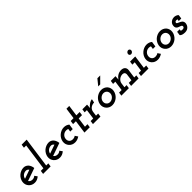

<svg xmlns="http://www.w3.org/2000/svg" viewBox="412 -2378 4016 4016"><g transform="rotate(-45 2420.0 -370.5)"><path d="M278 -303Q299 -303 315.5 -292.5Q332 -282 343 -265Q294 -248 245 -230.5Q196 -213 146 -196Q150 -219 161.5 -238.5Q173 -258 190 -272Q207 -286 229.5 -294.5Q252 -303 278 -303ZM442 -218Q438 -254 425.5 -284.5Q413 -315 394 -337Q374 -359 347.5 -371.5Q321 -384 290 -384Q248 -384 209.5 -368.5Q171 -353 140 -327Q109 -300 88.5 -264Q68 -228 62 -188Q56 -147 67 -111.5Q78 -76 102 -49Q125 -22 159 -6.5Q193 9 235 9Q273 9 306.5 -5Q340 -19 369 -44Q358 -59 347.5 -74Q337 -89 326 -104Q310 -89 289.5 -80.5Q269 -72 246 -72Q215 -72 192 -84.5Q169 -97 157 -118Q229 -143 300 -168Q371 -193 442 -218Z M496 -79 485 0H707L718 -79H655L749 -750H600L589 -671H655L572 -79Z M1020 -303Q1041 -303 1057.5 -292.5Q1074 -282 1085 -265Q1036 -248 987 -230.5Q938 -213 888 -196Q892 -219 903.5 -238.5Q915 -258 932 -272Q949 -286 971.5 -294.5Q994 -303 1020 -303ZM1184 -218Q1180 -254 1167.5 -284.5Q1155 -315 1136 -337Q1116 -359 1089.5 -371.5Q1063 -384 1032 -384Q990 -384 951.5 -368.5Q913 -353 882 -327Q851 -300 830.5 -264Q810 -228 804 -188Q798 -147 809 -111.5Q820 -76 844 -49Q867 -22 901 -6.5Q935 9 977 9Q1015 9 1048.5 -5Q1082 -19 1111 -44Q1100 -59 1089.5 -74Q1079 -89 1068 -104Q1052 -89 1031.5 -80.5Q1011 -72 988 -72Q957 -72 934 -84.5Q911 -97 899 -118Q971 -143 1042 -168Q1113 -193 1184 -218Z M1558 -34 1516 -97Q1499 -84 1479.5 -78Q1460 -72 1438 -72Q1415 -72 1396.5 -79Q1378 -86 1365 -98Q1348 -114 1340.5 -137.5Q1333 -161 1337 -188Q1340 -213 1351.5 -234Q1363 -255 1381 -270Q1399 -286 1421.5 -294.5Q1444 -303 1470 -303Q1484 -303 1497 -300.5Q1510 -298 1522 -292L1512 -225H1586L1603 -341Q1580 -361 1549.5 -372.5Q1519 -384 1482 -384Q1440 -384 1401.5 -368.5Q1363 -353 1332 -326Q1301 -300 1280.5 -264Q1260 -228 1254 -188Q1248 -147 1259 -111.5Q1270 -76 1294 -49Q1317 -22 1351 -6.5Q1385 9 1427 9Q1463 9 1496 -2.5Q1529 -14 1558 -34Z M1794 -619 1760 -375H1676L1665 -294H1749L1708 0H1866L1877 -79H1802L1832 -294H1930L1941 -375H1843L1877 -619Z M1970 -79 1959 0H2181L2192 -79H2129L2143 -182Q2147 -208 2159.5 -230Q2172 -252 2192 -268Q2212 -284 2238.5 -293Q2265 -302 2295 -302L2312 -384Q2297 -384 2276.5 -377Q2256 -370 2234 -357Q2212 -343 2190.5 -323.5Q2169 -304 2154 -279Q2156 -303 2156.5 -322.5Q2157 -342 2159 -366L2160 -375H2021L2010 -296H2076L2046 -79Z M2356 -188Q2350 -147 2361 -111.5Q2372 -76 2396 -49Q2419 -22 2453 -6.5Q2487 9 2529 9Q2571 9 2610 -6.5Q2649 -22 2680 -49Q2710 -76 2730.5 -111.5Q2751 -147 2757 -188Q2763 -228 2752.5 -264Q2742 -300 2719 -327Q2695 -353 2660.5 -368.5Q2626 -384 2584 -384Q2542 -384 2503.5 -368.5Q2465 -353 2434 -327Q2403 -300 2382.5 -264Q2362 -228 2356 -188ZM2439 -187Q2442 -211 2454 -232Q2466 -253 2484 -269Q2502 -285 2524 -294Q2546 -303 2570 -303Q2594 -303 2614 -294Q2634 -285 2648 -269Q2661 -253 2667 -232Q2673 -211 2670 -187Q2667 -163 2655 -142Q2643 -121 2625 -106Q2607 -90 2584.5 -81Q2562 -72 2538 -72Q2514 -72 2494.5 -81Q2475 -90 2462 -106Q2448 -121 2442 -142Q2436 -163 2439 -187ZM2594 -479H2653Q2697 -523 2719.5 -545.5Q2742 -568 2786 -612H2702Q2675 -579 2648 -545.5Q2621 -512 2594 -479Z M3099 -79 3088 0H3310L3321 -79H3259L3286 -272Q3291 -322 3261 -353Q3231 -384 3172 -384Q3118 -384 3070 -355.5Q3022 -327 2995 -279Q2997 -303 2997.5 -322.5Q2998 -342 3000 -366L3001 -375H2862L2851 -296H2917L2887 -79H2811L2800 0H3022L3033 -79H2970L2984 -182Q2988 -208 3002 -230Q3016 -252 3036 -268Q3056 -284 3081 -293Q3106 -302 3132 -302Q3170 -300 3184.5 -280.5Q3199 -261 3197 -234L3176 -79Z M3391 -79 3380 0H3602L3613 -79H3544L3585 -375H3432L3421 -296H3491L3461 -79ZM3514 -520Q3510 -497 3524 -482.5Q3538 -468 3558 -468Q3577 -468 3595 -482.5Q3613 -497 3617 -520Q3620 -543 3606 -558Q3592 -573 3573 -573Q3553 -573 3535 -558Q3517 -543 3514 -520Z M4003 -34 3961 -97Q3944 -84 3924.5 -78Q3905 -72 3883 -72Q3860 -72 3841.5 -79Q3823 -86 3810 -98Q3793 -114 3785.5 -137.5Q3778 -161 3782 -188Q3785 -213 3796.5 -234Q3808 -255 3826 -270Q3844 -286 3866.5 -294.5Q3889 -303 3915 -303Q3929 -303 3942 -300.5Q3955 -298 3967 -292L3957 -225H4031L4048 -341Q4025 -361 3994.5 -372.5Q3964 -384 3927 -384Q3885 -384 3846.5 -368.5Q3808 -353 3777 -326Q3746 -300 3725.5 -264Q3705 -228 3699 -188Q3693 -147 3704 -111.5Q3715 -76 3739 -49Q3762 -22 3796 -6.5Q3830 9 3872 9Q3908 9 3941 -2.5Q3974 -14 4003 -34Z M4096 -188Q4090 -147 4101 -111.5Q4112 -76 4136 -49Q4159 -22 4193 -6.5Q4227 9 4269 9Q4311 9 4350 -6.5Q4389 -22 4420 -49Q4450 -76 4470.5 -111.5Q4491 -147 4497 -188Q4503 -228 4492.5 -264Q4482 -300 4459 -327Q4435 -353 4400.5 -368.5Q4366 -384 4324 -384Q4282 -384 4243.5 -368.5Q4205 -353 4174 -327Q4143 -300 4122.5 -264Q4102 -228 4096 -188ZM4179 -187Q4182 -211 4194 -232Q4206 -253 4224 -269Q4242 -285 4264 -294Q4286 -303 4310 -303Q4334 -303 4354 -294Q4374 -285 4388 -269Q4401 -253 4407 -232Q4413 -211 4410 -187Q4407 -163 4395 -142Q4383 -121 4365 -106Q4347 -90 4324.5 -81Q4302 -72 4278 -72Q4254 -72 4234.5 -81Q4215 -90 4202 -106Q4188 -121 4182 -142Q4176 -163 4179 -187Z M4557 -33Q4574 -11 4607 -1.5Q4640 8 4677 8Q4717 8 4744 -5Q4771 -18 4787 -37Q4804 -56 4812 -76Q4820 -96 4822 -110Q4826 -141 4818 -161.5Q4810 -182 4795 -196Q4780 -209 4761.5 -218Q4743 -227 4726 -234Q4709 -241 4697 -248.5Q4685 -256 4685 -268Q4685 -277 4688.5 -283.5Q4692 -290 4698 -295Q4704 -299 4712 -301Q4720 -303 4730 -303Q4737 -303 4745 -301.5Q4753 -300 4760 -298L4753 -255H4827L4840 -342Q4831 -354 4817.5 -362Q4804 -370 4789 -375Q4775 -380 4761 -382Q4747 -384 4737 -384Q4720 -384 4698 -378Q4676 -372 4656 -358Q4636 -345 4621 -324Q4606 -303 4602 -272Q4597 -237 4606 -216Q4615 -195 4631 -184Q4648 -172 4668.5 -165.5Q4689 -159 4705 -152Q4722 -146 4731 -136Q4740 -126 4738 -109Q4737 -99 4733 -93Q4729 -87 4720 -82Q4712 -77 4704 -75Q4696 -73 4689 -73Q4672 -73 4660.5 -74.5Q4649 -76 4638 -81L4643 -120H4569Z"/></g></svg>

Font: Josefin Slab Thin
Style: Bold Italic
Weight: 700
Italic angle: -12°
Version: Version 2.000